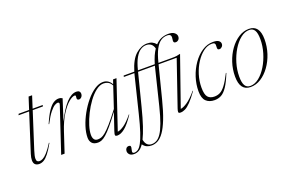

<svg xmlns="http://www.w3.org/2000/svg" viewBox="-115 -1178 2802 1847"><g transform="rotate(-20 1286.5 -255.0)"><path d="M100 -129.5Q83 -77 83 -50.5Q83 -31 91.2 -23Q99.5 -15 115 -15Q129 -15 148 -24.5Q167 -34 193.8 -62.8Q220.5 -91.5 257.5 -150L262 -147.5Q227.5 -86 200.5 -51.8Q173.5 -17.5 150 -3.8Q126.5 10 102 10Q76.5 10 61.2 -3.5Q46 -17 46 -47.5Q46 -73.5 57.5 -109.5L182 -498.5H73.5L79.5 -512H186.5L226 -635H262L222.5 -512H326L323 -498.5H218.5Z M480 -455Q485.5 -471 481.2 -477.2Q477 -483.5 467 -483.5Q457 -483.5 437.2 -472.8Q417.5 -462 388.5 -426.5Q359.5 -391 321 -317.5L316.5 -319.5Q352 -402 382 -445Q412 -488 438.5 -503.2Q465 -518.5 488.5 -518.5Q502 -518.5 510.8 -515.8Q519.5 -513 528 -507.5L459 -293.5Q570.5 -522 672 -522Q692.5 -522 702 -512.8Q711.5 -503.5 711.5 -489Q711.5 -469 700 -455.8Q688.5 -442.5 673 -442.5Q649.5 -442.5 654 -470Q656.5 -483.5 654.2 -488Q652 -492.5 646.5 -492.5Q619.5 -492.5 580.5 -458.8Q541.5 -425 501.5 -360.8Q461.5 -296.5 431.5 -205L363.5 0H328.5Z M887.5 -41 947 -217Q891.5 -142 853.2 -96.8Q815 -51.5 788.2 -28.5Q761.5 -5.5 741.8 2.2Q722 10 704 10Q662 10 642.8 -12Q623.5 -34 623.5 -68.5Q623.5 -120 643 -181Q662.5 -242 695.8 -302Q729 -362 770.8 -412Q812.5 -462 857.5 -492Q902.5 -522 945 -522Q1000.5 -522 1031 -468L1046 -512H1081L916.5 -23.5Q942.5 -26 981.2 -52Q1020 -78 1073.5 -143L1077 -140.5Q1021.5 -57.5 979.5 -23.8Q937.5 10 901 10Q884 10 880.2 1Q876.5 -8 887.5 -41ZM663 -83.5Q663 -54 674.8 -36.8Q686.5 -19.5 712.5 -19.5Q729.5 -19.5 748 -25.5Q766.5 -31.5 792.2 -52.8Q818 -74 857.5 -119Q897 -164 956 -242L1027.5 -457Q1011 -486 990.2 -496.5Q969.5 -507 946.5 -507Q907.5 -507 867.2 -476Q827 -445 790.5 -395.2Q754 -345.5 725.2 -288Q696.5 -230.5 679.8 -176.2Q663 -122 663 -83.5Z M1151.5 -498.5 1154.5 -512H1263.5Q1298 -628 1353.8 -676.5Q1409.5 -725 1470 -725Q1502 -725 1523.2 -714.5Q1544.5 -704 1560 -684Q1589.5 -715.5 1623.2 -728.8Q1657 -742 1694 -742Q1735.5 -742 1756.2 -725Q1777 -708 1777 -687Q1777 -665.5 1764.5 -653.5Q1752 -641.5 1735.5 -641.5Q1721.5 -641.5 1716.5 -650.5Q1711.5 -659.5 1716 -684.5Q1720.5 -709.5 1711.5 -720.5Q1702.5 -731.5 1678.5 -731.5Q1643 -731.5 1612.8 -711.5Q1582.5 -691.5 1557 -643.8Q1531.5 -596 1510.5 -512H1644.5Q1679.5 -512 1699 -515Q1718.5 -518 1731 -522H1735.5L1561 -22.5Q1587.5 -25 1630.5 -53.5Q1673.5 -82 1728 -147.5L1731.5 -145Q1687 -82.5 1654.5 -48.8Q1622 -15 1596.8 -2.5Q1571.5 10 1548 10Q1527 10 1526.8 -2.5Q1526.5 -15 1534 -37L1692.5 -498.5H1507L1423.5 -170.5Q1394.5 -55.5 1365 19.2Q1335.5 94 1305.5 136.2Q1275.5 178.5 1244 195.5Q1212.5 212.5 1179.5 212.5Q1151.5 212.5 1130 202.8Q1108.5 193 1091.5 169.5Q1067 206 1042.8 219.2Q1018.5 232.5 992 232.5Q961.5 232.5 946.5 217.5Q931.5 202.5 931.5 182Q931.5 165.5 941.2 153.5Q951 141.5 968.5 141.5Q983 141.5 986.5 150.8Q990 160 983.5 182Q977 204 981 212.2Q985 220.5 997.5 220.5Q1018 220.5 1037 207.5Q1056 194.5 1075.5 159Q1095 123.5 1117 57.2Q1139 -9 1165 -115.5L1254 -477.5Q1256.5 -488.5 1259.5 -498.5ZM1457 -713.5Q1427.5 -713.5 1398.8 -695Q1370 -676.5 1344.8 -632.5Q1319.5 -588.5 1300.5 -512H1473Q1486 -556.5 1501.2 -590.8Q1516.5 -625 1534 -651Q1518 -713.5 1457 -713.5ZM1464 -477.5Q1466.5 -488.5 1469.5 -498.5H1297L1213.5 -170.5Q1186 -62 1161.5 11Q1137 84 1114 130Q1127 200.5 1184.5 200.5Q1211 200.5 1235.2 187Q1259.5 173.5 1282.5 139.2Q1305.5 105 1328.2 43Q1351 -19 1375 -115.5Z M2055 -509.5Q2010.5 -509.5 1968.2 -478Q1926 -446.5 1892 -394Q1858 -341.5 1838 -277Q1818 -212.5 1818 -147Q1818 -75 1840.8 -49Q1863.5 -23 1908 -23Q1939 -23 1965.8 -36.5Q1992.5 -50 2021.2 -87.8Q2050 -125.5 2087 -199L2091.5 -197.5Q2057.5 -112.5 2027.2 -67.8Q1997 -23 1966 -6.5Q1935 10 1897.5 10Q1843 10 1811 -20.8Q1779 -51.5 1779 -123Q1779 -195 1802 -265.8Q1825 -336.5 1865.5 -394.5Q1906 -452.5 1958.8 -487.2Q2011.5 -522 2071 -522Q2112 -522 2129.2 -508.8Q2146.5 -495.5 2146.5 -476.5Q2146.5 -459 2134.2 -447Q2122 -435 2108.5 -435Q2094.5 -435 2090.5 -442.8Q2086.5 -450.5 2088.5 -470.5Q2091 -491 2084 -500.2Q2077 -509.5 2055 -509.5Z M2438.5 -522Q2547.5 -522 2547.5 -376.5Q2547.5 -302 2524.8 -232.8Q2502 -163.5 2462.5 -108.8Q2423 -54 2372.8 -22Q2322.5 10 2267 10Q2158 10 2158 -135.5Q2158 -210 2180.8 -279.2Q2203.5 -348.5 2243 -403.2Q2282.5 -458 2332.8 -490Q2383 -522 2438.5 -522ZM2267 -1Q2313 -1 2356.2 -35.5Q2399.5 -70 2434.2 -127.2Q2469 -184.5 2489.5 -253.2Q2510 -322 2510 -391Q2510 -454 2492.5 -482.5Q2475 -511 2438.5 -511Q2392.5 -511 2349.2 -476.5Q2306 -442 2271.2 -384.8Q2236.5 -327.5 2216 -258.8Q2195.5 -190 2195.5 -121Q2195.5 -58 2213 -29.5Q2230.5 -1 2267 -1Z"/></g></svg>

Font: Newsreader Display ExtraLight
Style: Italic
Weight: 275
Italic angle: -17°
Designer: Hugues Gentile
Foundry: Production Type
Version: Version 1.001